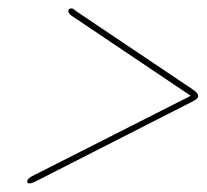

<svg xmlns="http://www.w3.org/2000/svg" viewBox="-20 -573 493 458"><path d="M143 -548Q144.5 -553 150.5 -553Q153.5 -553 155.8 -551Q158 -549 161.5 -546.5L441.5 -358.5Q454 -350 452.5 -342Q451 -336.5 436.5 -329.5L62.5 -139Q55 -135.5 49.5 -135.5Q44 -135.5 45 -141.5Q46.5 -147.5 57 -153L435 -344.5L150 -536Q142 -542 143 -548Z"/></svg>

Font: Fraunces 144pt Soft Thin
Style: Italic
Weight: 100
Italic angle: -16°
Version: Version 1.000;[0bf87f6ff]